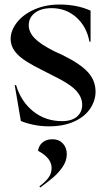

<svg xmlns="http://www.w3.org/2000/svg" viewBox="-20 -543 468 848"><path d="M72 -9 45 -167H51Q73 -94 127 -51Q181 -8 254 -8Q297 -8 320 -28Q343 -48 343 -80Q343 -115 314 -145Q285 -175 210 -211L167 -233Q87 -272 57 -303Q27 -334 27 -371Q27 -408 54.5 -443.5Q82 -479 131.5 -501Q181 -523 243 -523Q320 -523 380 -496V-359H375Q363 -425 317.5 -466Q272 -507 208 -507Q161 -507 134 -486Q107 -465 107 -432Q107 -401 133 -374Q159 -347 221 -316L258 -299Q335 -261 368.5 -224Q402 -187 402 -138Q402 -99 378.5 -63.5Q355 -28 308 -6.5Q261 15 196 15Q159 15 125 7.5Q91 0 72 -9ZM208 199Q208 155 148 123Q151 100 168 86Q185 72 212 72Q240 72 257.5 90.5Q275 109 275 138Q275 168 256 195Q237 222 215 240.5Q193 259 158 285L154 280Q182 259 195 240.5Q208 222 208 199Z"/></svg>

Font: Nyght Serif
Style: Regular
Weight: 400
Designer: Maksym Kobuzan
Version: Version 0.410;July 4, 2025;FontCreator 15.0.0.2958 64-bit